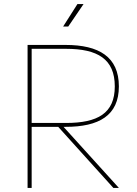

<svg xmlns="http://www.w3.org/2000/svg" viewBox="-20 -920 673 940"><path d="M115 0H135V-299H265L535 0H562L291 -299H301C464 -299 562 -354 562 -497C562 -642 464 -700 301 -700H115ZM303 -318H135V-681H303C458 -681 542 -631 542 -497C542 -365 458 -318 303 -318ZM289 -790H314L389 -900H359Z"/></svg>

Font: Chess Sans Thin
Style: Regular
Weight: 100
Designer: Wolf Bōese
Foundry: Wolf Bōese
Version: Version 7.223;Glyphs 3.3 (3306)